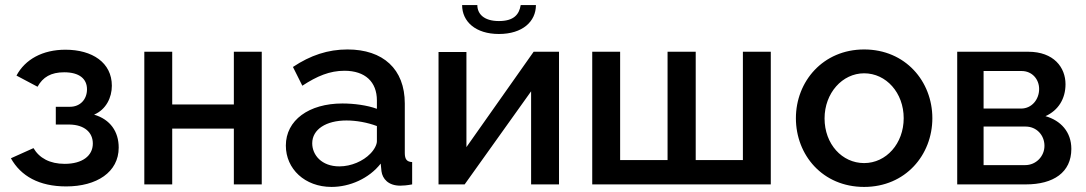

<svg xmlns="http://www.w3.org/2000/svg" viewBox="-20 -727 4283 757"><path d="M241 8C361 8 448 -48 448 -145C448 -208 415 -256 351 -275C398 -295 421 -342 421 -389C421 -480 344 -531 238 -531C148 -531 79 -493 45 -429L128 -385C149 -423 181 -442 233 -442C293 -442 323 -416 323 -375C323 -335 296 -306 256 -306H200V-236H254C313 -235 346 -205 346 -161C346 -113 305 -81 235 -81C176 -81 135 -104 112 -143L23 -103C62 -33 134 8 241 8Z M549 0H659V-220H902V0H1012V-523H902V-315H659V-523H549Z M1107 -153C1107 -61 1182 10 1287 10C1359 10 1435 -23 1481 -82L1484 -52C1488 -22 1511 5 1558 5C1569 5 1584 4 1605 0V-88C1584 -89 1576 -99 1576 -124V-319C1576 -455 1490 -532 1350 -532C1273 -532 1204 -509 1135 -463L1172 -389C1230 -427 1280 -448 1338 -448C1420 -448 1466 -404 1466 -331V-298C1428 -312 1376 -319 1330 -319C1198 -319 1107 -253 1107 -153ZM1440 -121C1412 -92 1365 -71 1318 -71C1248 -71 1211 -116 1211 -162C1211 -217 1266 -252 1346 -252C1385 -252 1429 -244 1466 -230V-170C1466 -157 1456 -137 1440 -121Z M1947 -593C2040 -593 2093 -642 2093 -707H2033C2027 -670 2006 -644 1947 -644C1887 -644 1862 -673 1862 -707H1802C1802 -642 1855 -593 1947 -593ZM1709 0H1812L2074 -367V0H2184V-523H2084L1819 -147V-522H1709Z M2315 0H3019V-523H2909V-96H2723V-523H2612V-96H2425V-523H2315Z M3118 -261C3118 -116 3223 10 3387 10C3550 10 3656 -116 3656 -261C3656 -406 3550 -532 3387 -532C3225 -532 3118 -406 3118 -261ZM3387 -84C3300 -84 3231 -159 3231 -260C3231 -360 3301 -438 3387 -438C3474 -438 3543 -361 3543 -261C3543 -161 3474 -84 3387 -84Z M3754 0H4025C4133 0 4204 -47 4204 -140C4204 -207 4162 -252 4102 -269C4153 -292 4181 -338 4181 -395C4181 -461 4135 -523 4034 -523H3754ZM3858 -299V-447H4008C4049 -447 4077 -415 4077 -376C4077 -335 4048 -299 4006 -299ZM3858 -76V-228H4024C4066 -228 4098 -195 4098 -152C4098 -111 4065 -76 4022 -76Z"/></svg>

Font: FIGSv2-sans-serif SemiBold
Style: Regular
Weight: 600
Designer: Matt McInerney, Pablo Impallari, Rodrigo Fuenzalida,Mirko Velimirovic
Foundry: Matt McInerney, Pablo Impallari, Rodrigo Fuenzalida
Version: Version 4.021;hotconv 1.0.109;makeotfexe 2.5.65596